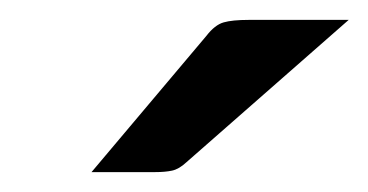

<svg xmlns="http://www.w3.org/2000/svg" viewBox="-20 -946 370 193"><path d="M330.5 -926 167.5 -783Q160 -776 153 -774.5Q146 -773 136 -773H72L187.5 -910Q196 -921 204.8 -923.5Q213.5 -926 230 -926Z"/></svg>

Font: Lato
Style: Regular
Weight: 400
Designer: Lukasz Dziedzic with Adam Twardoch and Botio Nikoltchev
Foundry: tyPoland Lukasz Dziedzic
Version: Version 2.015; 2015-08-06; http://www.latofonts.com/